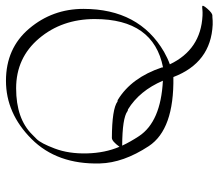

<svg xmlns="http://www.w3.org/2000/svg" viewBox="-66 -518 754 663"><g transform="rotate(-90 311.5 -187.0)"><path d="M376.5 34.2Q195.8 37.1 137.9 -50.8Q80.1 -138.7 78.1 -219.7Q74.2 -367.2 162.6 -455.6Q251 -543.9 363.5 -543.9Q476.1 -543.9 543.9 -463.6Q611.8 -383.3 611.8 -276.4Q611.8 -84.5 463.4 2Q441.9 14.2 420.4 22Q471.2 128.9 588.4 134.8Q601.6 135.3 608.2 134.5Q614.7 133.8 615.2 133.8H619.6Q627.9 133.8 612.5 151.4Q597.2 168.9 588.9 168.9H584Q570.8 170.4 557.1 169.9Q425.8 163.6 376.5 34.2ZM409.7 -5.4Q410.2 -3.4 409.7 -1.5Q576.7 -34.2 576.7 -237.3Q576.7 -350.6 509.8 -429.7Q442.9 -508.8 337.6 -508.8Q232.4 -508.8 177.7 -453.1Q177.2 -452.6 162.6 -438.2Q147.9 -423.8 129.6 -375.5Q111.3 -327.1 112.8 -264.6Q114.3 -202.1 135.7 -151.9Q154.3 -177.7 166 -178.2Q266.6 -177.7 292 -158.7Q293 -158.2 294.7 -158.4Q296.4 -158.7 298.3 -157.2Q374.5 -110.4 409.7 -5.4ZM363.8 -2Q329.1 -83 264.6 -122.6Q263.7 -123 262 -123Q260.3 -123 258.3 -124.5Q234.4 -142.1 139.6 -142.6Q152.8 -114.3 172.4 -84.5Q222.2 -9.3 363.8 -2Z"/></g></svg>

Font: ML-NILA06_NewLipi
Style: Regular
Weight: 400
Designer: CLT@C-DIT
Version: Version ML-NILA06_NewLipi 2.